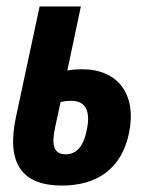

<svg xmlns="http://www.w3.org/2000/svg" viewBox="-20 -566 464 596"><path d="M172 10C281 10 357 -42 380 -151C406 -272 347 -351 235 -351C218 -351 204 -350 189 -347L231 -546H103L30 -205C-2 -58 49 10 172 10ZM151 -170 168 -249C178 -252 191 -253 202 -253C247 -253 262 -219 249 -161C239 -111 217 -87 184 -87C147 -87 139 -115 151 -170Z"/></svg>

Font: Noto Sans ExtraCondensed
Style: Bold Italic
Weight: 700
Width: 2
Italic angle: -12°
Designer: Monotype Design Team
Foundry: Monotype Imaging Inc.
Version: Version 2.013